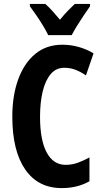

<svg xmlns="http://www.w3.org/2000/svg" viewBox="-20 -953 523 983"><path d="M309 -606Q267 -606 239.5 -573.5Q212 -541 198.5 -484.5Q185 -428 185 -355Q185 -236 219 -172.5Q253 -109 316 -109Q349 -109 379 -120Q409 -131 438 -147V-25Q377 10 296 10Q175 10 109 -85.5Q43 -181 43 -356Q43 -463 73 -546Q103 -629 160 -676.5Q217 -724 299 -724Q384 -724 459 -680L420 -567Q394 -585 367 -595.5Q340 -606 309 -606ZM227 -773Q218 -792 201.5 -819.5Q185 -847 166.5 -874Q148 -901 133 -921V-933H212Q229 -918 248 -897Q267 -876 287 -852Q309 -879 326.5 -897Q344 -915 363 -933H441V-921Q427 -901 409 -874.5Q391 -848 374.5 -821Q358 -794 347 -773Z"/></svg>

Font: Noto Sans Lao ExtraCondensed
Style: Bold
Weight: 700
Width: 2
Designer: Monotype Design Team
Foundry: Monotype Imaging Inc.
Version: Version 2.003; ttfautohint (v1.8.4.7-5d5b)